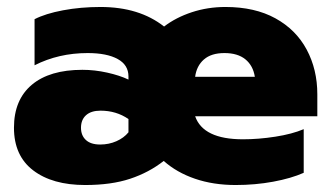

<svg xmlns="http://www.w3.org/2000/svg" viewBox="-20 -515 949 550"><path d="M20 -149Q20 -229 71 -272Q122 -315 216 -315Q251 -315 287 -307Q323 -299 348 -287V-296Q348 -329 317 -346Q286 -363 231 -363Q148 -363 79 -328V-460Q110 -476 160.5 -485.5Q211 -495 268 -495Q379 -495 450 -439Q484 -465 529.5 -480Q575 -495 626 -495Q710 -495 769 -462.5Q828 -430 858.5 -373Q889 -316 889 -245V-182H539Q562 -116 676 -116Q721 -116 769 -123.5Q817 -131 850 -145V-20Q814 -4 762.5 5.5Q711 15 655 15Q591 15 538.5 -3Q486 -21 449 -54Q407 -21 353 -3Q299 15 224 15Q130 15 75 -27Q20 -69 20 -149ZM710 -295Q705 -327 683 -345Q661 -363 623 -363Q585 -363 564 -344.5Q543 -326 539 -295ZM348 -136V-174Q313 -198 268 -198Q241 -198 226.5 -185Q212 -172 212 -149Q212 -127 226 -114Q240 -101 267 -101Q292 -101 313.5 -110.5Q335 -120 348 -136Z"/></svg>

Font: Readiness ExtraBold
Style: Regular
Weight: 800
Designer: Katatrad Team
Foundry: CadsonDemak
Version: Version 1.00;January 16, 2020;FontCreator 12.0.0.2550 64-bit